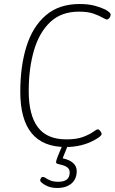

<svg xmlns="http://www.w3.org/2000/svg" viewBox="-20 -726 575 956"><path d="M307 6Q81 6 81 -269Q81 -397 112 -495.5Q143 -594 208.5 -650Q274 -706 376 -706Q420 -706 451.5 -697.5Q483 -689 503 -679Q531 -664 531 -653Q531 -645 525 -637Q519 -629 513 -629Q506 -629 490 -638.5Q474 -648 446 -658Q418 -668 373 -668Q285 -668 230 -616Q175 -564 149 -474.5Q123 -385 123 -272Q123 -153 168.5 -92.5Q214 -32 310 -32Q362 -32 394.5 -44.5Q427 -57 444 -69.5Q461 -82 467 -82Q473 -82 479.5 -73.5Q486 -65 486 -59Q486 -48 451 -29Q388 6 307 6ZM264 210Q230 210 205 195.5Q180 181 180 172Q180 168 183.5 161.5Q187 155 193 155Q200 155 208.5 161Q217 167 232 173Q247 179 271 179Q327 179 327 133Q327 117 316.5 108.5Q306 100 292.5 96.5Q279 93 269 90.5Q259 88 259 81Q259 75 267.5 53Q276 31 290 0H317L292 62Q362 78 362 126Q362 165 336 187.5Q310 210 264 210Z"/></svg>

Font: Asap Semi Condensed Semi Condensed Thin
Style: Italic
Weight: 100
Width: 4
Italic angle: -6°
Designer: Pablo Cosgaya
Foundry: Omnibus-Type
Version: Version 3.001; ttfautohint (v1.8.4.7-5d5b)